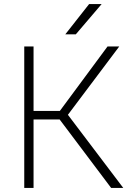

<svg xmlns="http://www.w3.org/2000/svg" viewBox="-20 -930 675 950"><path d="M275 -339H146V0H100V-700H146V-381H276L512 -700H570L316 -362L590 0H530ZM421 -910H483L355 -760H303Z"/></svg>

Font: PT Root UI Web Light
Style: Regular
Weight: 300
Designer: Vitaly Kuzmin
Foundry: ParaType Ltd.
Version: Version 1.000W